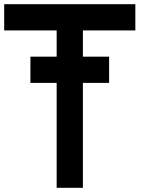

<svg xmlns="http://www.w3.org/2000/svg" viewBox="-20 -895 790 915"><path d="M625 -875V-750H375V0H250V-750H0V-875ZM500 -625V-500H125V-625Z"/></svg>

Font: CraftyPE
Style: Regular
Weight: 400
Designer: Erek Butcher
Foundry: Haunted Coop
Version: Version 0.018;April 4, 2024;FontCreator 15.0.0.2962 64-bit